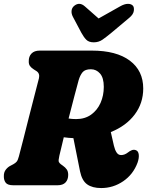

<svg xmlns="http://www.w3.org/2000/svg" viewBox="-20 -963 765 998"><path d="M695 -117.5Q672.5 -56.5 620.5 -21Q568.5 14.5 506 14.5Q460 14.5 433 -4.8Q406 -24 396 -72.5L361.5 -245Q335 -246 311.5 -249.5Q304.5 -220 298.5 -195Q292.5 -170 288.5 -153.5Q282.5 -127.5 286 -121Q289.5 -114.5 296 -109.5L306.5 -102Q319.5 -93 327 -82.2Q334.5 -71.5 334.5 -54Q334.5 -29.5 320.8 -14.8Q307 0 279 0H49.5Q19.5 0 9.5 -13.5Q-0.5 -27 0 -47Q-0.5 -67.5 10.2 -81.2Q21 -95 34.5 -101.5L49.5 -109.5Q60.5 -115.5 66.8 -123Q73 -130.5 78 -149.5Q88 -187.5 101.8 -241.2Q115.5 -295 130.2 -353.5Q145 -412 159 -465.5Q173 -519 182.5 -556.5Q188 -581.5 169.5 -593.5L156 -602Q142.5 -610.5 135.8 -620Q129 -629.5 129.5 -644.5Q129 -669.5 143.8 -684.8Q158.5 -700 186.5 -700H457Q585 -700 654.8 -647.8Q724.5 -595.5 724.5 -503Q724.5 -426.5 680 -367.5Q635.5 -308.5 556 -276.5L572 -206Q577 -184.5 585.8 -170.8Q594.5 -157 609.5 -157Q628 -157 645 -170.5Q654 -178 664.8 -182.2Q675.5 -186.5 686 -182.5Q699 -178 701.2 -160Q703.5 -142 695 -117.5ZM389 -547Q381.5 -519.5 366.8 -464Q352 -408.5 336.5 -347Q354 -344 375.5 -344Q421.5 -344 453.8 -367.2Q486 -390.5 502.8 -428.5Q519.5 -466.5 519.5 -511.5Q519.5 -558.5 500 -580.8Q480.5 -603 452.5 -603Q422 -603 409.2 -587.5Q396.5 -572 389 -547ZM559 -792.5Q533 -771 513 -757Q493 -743 467.5 -743Q442 -743 428.8 -756.2Q415.5 -769.5 403 -792.5L359 -875.5Q350.5 -891.5 352 -907Q353.5 -922.5 365.5 -932.5Q393 -955 421.5 -929.5L492.5 -867L603.5 -929.5Q627 -943 645 -943Q663 -943 671.5 -932.5Q678 -924 675.5 -906Q673 -888 652 -870.5Z"/></svg>

Font: Fraunces 144pt SuperSoft Black
Style: Italic
Weight: 900
Italic angle: -16°
Version: Version 1.000;[b76b70a41]